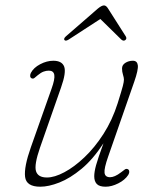

<svg xmlns="http://www.w3.org/2000/svg" viewBox="-20 -681 584 708"><path d="M451.5 -57Q456 -55 456.5 -48.8Q457 -42.5 453 -36Q440.5 -17 416 -4.8Q391.5 7.5 369.5 7.5Q346.5 7.5 337 -2.5Q327.5 -12.5 327.5 -31Q327.5 -47 334.2 -71.8Q341 -96.5 361.5 -152.5Q323 -93.5 280.8 -58.5Q238.5 -23.5 199 -8Q159.5 7.5 128.5 7.5Q77 7.5 72.5 -28.8Q68 -65 94 -138.5L170 -353.5Q183 -389.5 180.2 -405Q177.5 -420.5 160 -420.5Q150.5 -420.5 140.8 -417Q131 -413.5 119 -403.5Q112 -397.5 107 -393.5Q102 -389.5 96 -392.5Q91.5 -395 91.2 -401Q91 -407 94 -412.5Q104 -431.5 128.2 -444.2Q152.5 -457 176.5 -457Q208 -457 216.5 -435.8Q225 -414.5 205 -358L127.5 -136.5Q105.5 -73 112.8 -49.8Q120 -26.5 153 -26.5Q181 -26.5 217.2 -45.8Q253.5 -65 291.2 -100.8Q329 -136.5 361.5 -187Q394 -237.5 414 -300.5Q429 -348.5 433 -364Q437 -379.5 437 -387.5Q437 -394.5 433.5 -405.5Q430 -416.5 430 -428.5Q430 -441.5 442.2 -449.2Q454.5 -457 470 -457Q486 -457 488.2 -440.5Q490.5 -424 475 -379.5L379 -104Q363.5 -60 365.5 -43.8Q367.5 -27.5 386 -27.5Q394 -27.5 404 -31.8Q414 -36 427 -46Q434.5 -51.5 440 -55.8Q445.5 -60 451.5 -57ZM441 -532.5Q434.5 -529 427.5 -535L350 -611L233 -535Q223 -529 218.5 -532.5Q213 -537.5 222.5 -546.5L341 -649.5Q355 -661 363.5 -661Q371.5 -661 378.5 -649.5L444 -546.5Q449 -537.5 441 -532.5Z"/></svg>

Font: Fraunces 9pt SuperSoft Thin
Style: Italic
Weight: 100
Italic angle: -16°
Version: Version 1.000;[0bf87f6ff]